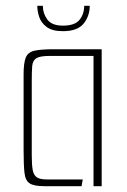

<svg xmlns="http://www.w3.org/2000/svg" viewBox="-20 -639 436 659"><path d="M132 0Q97 0 82 -9.5Q67 -19 64 -46Q61 -73 61 -125V-384Q61 -423 68.5 -441.5Q76 -460 98.5 -465Q121 -470 166 -470H329V0H301V-447H150Q117 -447 104.5 -439Q92 -431 90.5 -412Q89 -393 89 -360V-106Q89 -72 92.5 -54.5Q96 -37 107 -30Q118 -23 142 -23H264L260 0ZM196 -532Q159 -532 140 -546.5Q121 -561 114.5 -581Q108 -601 108 -619H127Q127 -593 142.5 -572Q158 -551 196 -551Q237 -551 253 -571Q269 -591 269 -619H288Q288 -584 267 -558Q246 -532 196 -532Z"/></svg>

Font: Smooch Sans ExtraLight
Style: Regular
Weight: 200
Designer: Robert E. Leuschke
Foundry: Robert E. Leuschke
Version: Version 1.010; ttfautohint (v1.8.3)